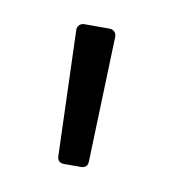

<svg xmlns="http://www.w3.org/2000/svg" viewBox="-39 -734 242 272"><g transform="rotate(10 81.5 -598.0)"><path d="M69 -498H93C99 -498 103 -501 103 -508L109 -688C109 -694 105 -698 99 -698H63C57 -698 53 -694 53 -688L59 -508C59 -501 63 -498 69 -498Z"/></g></svg>

Font: Barlow Semi Condensed Light
Style: Regular
Weight: 300
Width: 4
Designer: Jeremy Tribby
Foundry: Tribby Type
Version: Version 1.422;hotconv 1.0.109;makeotfexe 2.5.65596